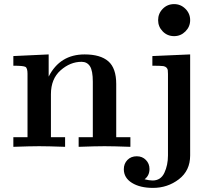

<svg xmlns="http://www.w3.org/2000/svg" viewBox="-20 -715 1030 935"><path d="M828 -695Q860 -695 883 -672Q906 -649 906 -617Q906 -585 883 -562Q860 -539 828 -539Q795 -539 772.5 -562Q750 -585 750 -617Q750 -649 772.5 -672Q795 -695 828 -695ZM583 109Q583 82 600.5 64Q618 46 646 46Q673 46 690.5 64Q708 82 708 108Q708 140 684 158Q707 164 723 164Q763 164 780.5 126.5Q798 89 798 42V-355Q798 -368 797 -374Q796 -380 791 -385.5Q786 -391 776 -393Q761 -395 722 -395V-442L906 -450V42Q906 116 851 158Q796 200 725 200Q662 200 622.5 175.5Q583 151 583 109ZM45 0V-47H114V-356Q114 -384 103.5 -389.5Q93 -395 45 -395V-442L217 -450V-342Q272 -450 392 -450Q469 -450 507.5 -416.5Q546 -383 546 -306V-47H615V0Q531 -3 489 -3Q447 -3 363 0V-47H432V-317Q432 -371 418 -392.5Q404 -414 377 -414Q322 -414 275 -372.5Q228 -331 228 -256V-47H297V0Q213 -3 171 -3Q129 -3 45 0Z"/></svg>

Font: CMU Serif
Style: Bold
Weight: 700
Version: Version 0.7.0